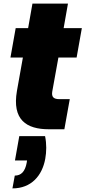

<svg xmlns="http://www.w3.org/2000/svg" viewBox="-20 -717 474 1065"><path d="M87 38 63 173H130L128 186C119 235 97 257 62 257L49 328C154 328 214 257 231 164C238 125 239 82 230 38ZM74 -213C46 -52 127 0 251 0H337L367 -167H310C276 -167 265 -180 270 -210L304 -398H405L434 -561H333L357 -697H160L136 -561H67L38 -398H107Z"/></svg>

Font: SVN-Poppins ExtraBold
Style: Italic
Weight: 800
Italic angle: -10°
Designer: Ninad Kale (Devanagari), Jonny Pinhorn (Latin)
Foundry: Indian Type Foundry
Version: Version 3.002 2017